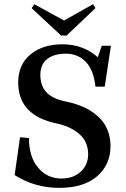

<svg xmlns="http://www.w3.org/2000/svg" viewBox="-20 -889 607 922"><path d="M273.4 -718.3 131.8 -850.1 145 -868.7 287.6 -790.5 427.2 -869.1 438.5 -850.1 299.8 -718.3ZM264.6 13.2Q147 13.2 50.3 -48.3L76.2 -230L119.1 -226.1Q119.1 -135.7 163.1 -83.7Q207 -31.7 274.9 -31.7Q332.5 -31.7 367.9 -64.7Q403.3 -97.7 403.3 -148.4Q403.3 -208 361.6 -244.9Q319.8 -281.7 251 -296.4Q67.4 -335 67.4 -492.7Q67.4 -579.6 126.7 -627.9Q186 -676.3 279.8 -676.3Q378.9 -676.3 449.7 -614.3L468.8 -669.4H512.7L482.9 -472.7H438.5Q429.7 -553.2 391.6 -592.3Q353.5 -631.3 296.4 -631.3Q239.7 -631.3 206.8 -605.7Q173.8 -580.1 173.8 -529.3Q173.8 -476.6 203.1 -445.6Q232.4 -414.6 296.4 -401.4Q314.5 -397.9 331.3 -393.1Q348.1 -388.2 370.4 -379.4Q392.6 -370.6 411.4 -359.4Q430.2 -348.1 449 -331.3Q467.8 -314.5 481 -294.4Q494.1 -274.4 502.4 -247.1Q510.7 -219.7 510.7 -188Q510.7 -97.7 446 -42.2Q381.3 13.2 264.6 13.2Z"/></svg>

Font: Elstob 6pt Medium
Style: Regular
Weight: 500
Designer: Peter S. Baker
Version: Version 1.015